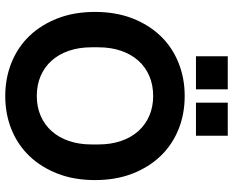

<svg xmlns="http://www.w3.org/2000/svg" viewBox="-100 -798 908 749"><g transform="rotate(90 354.5 -424.0)"><path d="M355 10Q285 10 224.5 -14.5Q164 -39 120.5 -84.5Q77 -130 52 -194.5Q27 -259 27 -340Q27 -421 52 -485.5Q77 -550 120.5 -595.5Q164 -641 224.5 -665.5Q285 -690 355 -690Q426 -690 486 -665.5Q546 -641 589.5 -595.5Q633 -550 658 -485.5Q683 -421 683 -340Q683 -259 658 -194.5Q633 -130 589.5 -84.5Q546 -39 486 -14.5Q426 10 355 10ZM165 -327Q165 -278 178.5 -238.5Q192 -199 217 -171Q242 -143 277 -128Q312 -113 355 -113Q397 -113 432 -128Q467 -143 492 -171Q517 -199 530.5 -238.5Q544 -278 544 -327V-353Q544 -402 530.5 -441.5Q517 -481 492 -509Q467 -537 432 -552Q397 -567 355 -567Q312 -567 277 -552Q242 -537 217 -509Q192 -481 178.5 -441.5Q165 -402 165 -353ZM200 -858H329V-734H200ZM381 -858H510V-734H381Z"/></g></svg>

Font: CyStack Display
Style: Bold
Weight: 700
Designer: Weizhong Zhang
Foundry: 本地遙控
Version: Version 1.000;Glyphs 3.1.2 (3151)